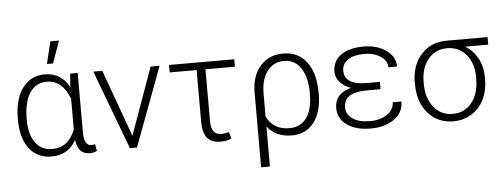

<svg xmlns="http://www.w3.org/2000/svg" viewBox="-57 -914 3332 1277"><g transform="rotate(-5 1608.5 -275.5)"><path d="M477.5 -528.3V-130.9Q478 -42.5 526.9 -42.5Q537.1 -42.5 551.3 -46.4L559.6 -1Q539.6 10.3 511.7 10.3Q473.6 10.3 450.9 -12Q428.2 -34.2 421.4 -85.9Q367.7 10.3 255.9 10.3Q167.5 10.3 113.5 -53.5Q59.6 -117.2 54.7 -229L54.2 -259.8Q54.2 -389.2 108.9 -463.6Q163.6 -538.1 256.8 -538.1Q367.7 -538.1 420.4 -438L427.2 -528.3ZM112.8 -249.5Q112.8 -149.9 152.8 -94.5Q192.9 -39.1 266.6 -39.1Q373.5 -39.1 418.9 -156.7V-359.9Q397.5 -421.4 358.6 -454.8Q319.8 -488.3 267.6 -488.3Q194.8 -488.3 153.8 -427.7Q112.8 -367.2 112.8 -249.5ZM314.9 -753.9H372.6L319.3 -605.5H278.8Z M803.7 -80.6 964.4 -528.3H1024.4L827.1 0H779.8L581.5 -528.3H641.6Z M1522.9 -478.5H1326.2V-133.8Q1326.2 -86.9 1343 -63.7Q1359.9 -40.5 1397 -40.5Q1413.6 -40.5 1445.3 -48.8L1458 -5.4Q1430.2 9.8 1385.7 9.8Q1323.7 9.8 1295.4 -25.6Q1267.1 -61 1267.1 -136.2V-478.5H1087.4V-528.3H1522.9Z M1850.1 -538.1Q1950.2 -538.1 2006.3 -463.1Q2062.5 -388.2 2062.5 -257.3V-249.5Q2062.5 -130.4 2009 -60.3Q1955.6 9.8 1861.8 9.8Q1753.4 9.8 1696.8 -64.5V203.1H1638.2V-299.8Q1639.2 -408.7 1697.3 -473.4Q1755.4 -538.1 1850.1 -538.1ZM1696.8 -130.9Q1741.2 -39.6 1848.6 -39.6Q1922.4 -39.6 1963.1 -94.5Q2003.9 -149.4 2003.9 -259.8Q2003.9 -365.7 1963.9 -427Q1923.8 -488.3 1850.1 -488.3Q1781.2 -488.3 1739.5 -434.1Q1697.8 -379.9 1697.3 -287.6Z M2169.9 -145Q2169.9 -242.7 2279.8 -271Q2231.4 -288.1 2205.3 -318.8Q2179.2 -349.6 2179.2 -387.7Q2179.2 -458.5 2234.4 -498Q2289.6 -537.6 2386.2 -537.6Q2476.6 -537.6 2536.9 -494.6Q2597.2 -451.7 2597.2 -385.7H2539.1Q2539.1 -430.2 2494.9 -459.2Q2450.7 -488.3 2386.2 -488.3Q2317.9 -488.3 2278.1 -461.9Q2238.3 -435.5 2238.3 -388.7Q2238.3 -293.9 2388.2 -293.9H2474.6V-245.1H2380.9Q2306.6 -244.6 2267.8 -220.7Q2229 -196.8 2229 -144Q2229 -96.7 2271.7 -68.1Q2314.5 -39.6 2386.2 -39.6Q2456.1 -39.6 2501.7 -71.3Q2547.4 -103 2547.4 -151.4H2606Q2606 -78.1 2544.2 -34.2Q2482.4 9.8 2386.2 9.8Q2289.1 9.8 2229.5 -32.5Q2169.9 -74.7 2169.9 -145Z M3213.9 -478H3060.5Q3113.8 -444.8 3143.3 -389.9Q3172.9 -335 3172.9 -263.2V-247.1Q3172.9 -174.8 3143.6 -115.7Q3114.3 -56.6 3060.8 -23.4Q3007.3 9.8 2939.9 9.8Q2835 9.8 2770.3 -64.2Q2705.6 -138.2 2705.6 -260.3V-272Q2705.6 -385.7 2770.8 -457Q2835.9 -528.3 2940.9 -528.3H3213.9ZM2764.2 -255.9Q2764.2 -159.7 2812.5 -99.6Q2860.8 -39.6 2939.9 -39.6Q3017.6 -39.6 3066.2 -99.4Q3114.7 -159.2 3114.7 -260.7V-272Q3114.7 -362.3 3066.4 -420.2Q3018.1 -478 2938.5 -478Q2860.4 -478 2812.3 -419.7Q2764.2 -361.3 2764.2 -268.1Z"/></g></svg>

Font: RobotoInd Light
Style: Regular
Weight: 300
Designer: Google
Version: Version 2.001151; 2014